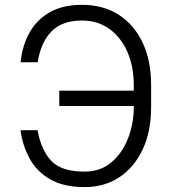

<svg xmlns="http://www.w3.org/2000/svg" viewBox="-20 -757 703 787"><path d="M63.9 -223.4H133.9Q148.4 -142 190.2 -97.7Q231.9 -53.3 327.1 -53.6Q391.7 -53.6 436.6 -91.6Q481.5 -129.6 505 -190.3Q528.4 -251.1 528.4 -318.5V-322.4H223V-385.3H528.4V-407.3Q528.4 -484 502.3 -543.9Q476.2 -603.7 428.6 -638.3Q381 -672.9 315.7 -672.9Q233.7 -672.6 190.3 -627.5Q147 -582.4 134.6 -501.8H64.3Q71.4 -571 101.4 -624.1Q131.4 -677.2 184.8 -707.2Q238.3 -737.2 315.7 -737.2Q403.4 -737.2 467 -696.2Q530.5 -655.2 565 -581.3Q599.4 -507.5 599.4 -409.1V-317.1Q599.4 -218.8 565.2 -145.2Q530.9 -71.7 469.6 -30.9Q408.4 9.9 327.1 9.9Q241.5 9.9 186.4 -21.5Q131.4 -52.9 102.1 -106Q72.8 -159.1 63.9 -223.4Z"/></svg>

Font: Inter UI Light
Style: Regular
Weight: 300
Designer: Rasmus Andersson
Foundry: rsms
Version: 3.2;8d6f07862